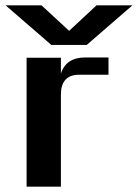

<svg xmlns="http://www.w3.org/2000/svg" viewBox="-20 -702 518 722"><path d="M306 -533H173L1 -682H136L240 -586L343 -682H478ZM209 -485V-425Q228 -486 301 -486H388V-421H278Q209 -421 209 -346V0H80V-485Z"/></svg>

Font: Sarpanch SemiBold
Style: Regular
Weight: 600
Designer: Manushi Parikh (Devanagari and Latin), Jyotish Sonowal (Devanagari)
Foundry: Indian Type Foundry
Version: Version 2.004;PS 1.0;hotconv 1.0.78;makeotf.lib2.5.61930; tt